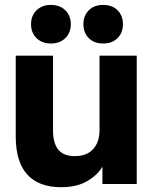

<svg xmlns="http://www.w3.org/2000/svg" viewBox="-20 -760 635 793"><path d="M232.3 13.2Q140.7 13.2 92.8 -38.9Q45 -91 45 -197.2V-530H199V-220.7Q199 -169.2 220.5 -142.2Q242 -115.2 289.8 -115.2Q324.5 -115.2 346.7 -129.2Q369 -143.2 380 -166.9Q391 -190.7 391 -220.7V-530H544.7V0H403V-71.7Q382.5 -36.5 339.7 -11.7Q297 13.2 232.3 13.2ZM189.9 -580.3Q153.7 -580.3 130.9 -602.5Q108.2 -624.7 108.2 -659.9Q108.2 -695.2 130.8 -717.4Q153.5 -739.7 189.8 -739.7Q227 -739.7 249.8 -717.5Q272.5 -695.3 272.5 -660.1Q272.5 -624.8 249.8 -602.6Q227.1 -580.3 189.9 -580.3ZM406.2 -580.3Q369 -580.3 346.7 -602.5Q324.5 -624.7 324.5 -659.9Q324.5 -695.2 346.7 -717.4Q368.9 -739.7 406.1 -739.7Q443.3 -739.7 465.6 -717.5Q487.8 -695.3 487.8 -660.1Q487.8 -624.8 465.7 -602.6Q443.5 -580.3 406.2 -580.3Z"/></svg>

Font: Golos Text
Style: Regular
Weight: 400
Designer: A.Korolkova, Vitaly Kuzmin
Foundry: ParaType Ltd
Version: Version 2.004